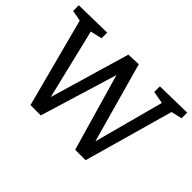

<svg xmlns="http://www.w3.org/2000/svg" viewBox="-126 -987 1276 1276"><g transform="rotate(45 511.5 -349.5)"><path d="M767 -695 1019 -700V-647L924 -625L949 -652L765 1H667L501 -575L519 -574L344 1H247L77 -644L89 -626L5 -642V-695L267 -700V-647L168 -624L181 -644L314 -93H293L470 -696L564 -700L733 -95H712L859 -644L869 -624L767 -642Z"/></g></svg>

Font: Bitter Thin Medium
Style: Regular
Weight: 500
Version: Version 3.021